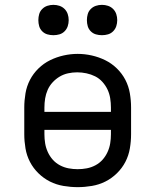

<svg xmlns="http://www.w3.org/2000/svg" viewBox="-20 -763 640 791"><path d="M300 8Q271 8 241.5 3Q212 -2 186 -15Q160 -28 138.5 -49Q117 -70 103.5 -96Q90 -122 85 -151.5Q80 -181 80 -210V-320Q80 -349 85 -378.5Q90 -408 103.5 -434Q117 -460 138.5 -481Q160 -502 186.5 -515Q213 -528 242 -534.5Q271 -541 300 -541Q329 -541 358 -534.5Q387 -528 413.5 -515Q440 -502 461.5 -481Q483 -460 496.5 -434Q510 -408 515 -378.5Q520 -349 520 -320V-210Q520 -181 515 -151.5Q510 -122 496.5 -96Q483 -70 461.5 -49Q440 -28 414 -15Q388 -2 358.5 3Q329 8 300 8ZM163 -302H437V-320Q437 -339 434 -358Q431 -377 423 -394Q415 -411 402 -425.5Q389 -440 372 -448.5Q355 -457 336 -461Q317 -465 298 -465Q279 -465 260.5 -461Q242 -457 226 -447.5Q210 -438 197 -424Q184 -410 176.5 -393Q169 -376 166 -357.5Q163 -339 163 -320ZM300 -66Q319 -66 337.5 -69.5Q356 -73 373 -82Q390 -91 402.5 -105Q415 -119 423 -136.5Q431 -154 434 -172.5Q437 -191 437 -210V-228H163V-210Q163 -191 166 -172.5Q169 -154 177 -136.5Q185 -119 197.5 -105Q210 -91 227 -82Q244 -73 262.5 -69.5Q281 -66 300 -66ZM400 -618Q387 -618 375 -621.5Q363 -625 354 -634Q345 -643 341.5 -655Q338 -667 338 -680Q338 -693 341.5 -705Q345 -717 354 -726Q363 -735 375 -739Q387 -743 400 -743Q413 -743 425 -739Q437 -735 446 -726Q455 -717 459 -705Q463 -693 463 -680Q463 -667 459 -655Q455 -643 446 -634Q437 -625 425 -621.5Q413 -618 400 -618ZM200 -618Q187 -618 175 -621.5Q163 -625 154 -634Q145 -643 141.5 -655Q138 -667 138 -680Q138 -693 141.5 -705Q145 -717 154 -726Q163 -735 175 -739Q187 -743 200 -743Q213 -743 225 -739Q237 -735 246 -726Q255 -717 259 -705Q263 -693 263 -680Q263 -667 259 -655Q255 -643 246 -634Q237 -625 225 -621.5Q213 -618 200 -618Z"/></svg>

Font: Iosevka Mono
Style: Regular
Weight: 400
Designer: Belleve Invis
Foundry: Belleve Invis
Version: Version 11.1.1